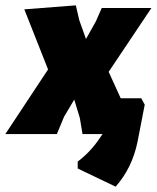

<svg xmlns="http://www.w3.org/2000/svg" viewBox="-50 -502 587 719"><path d="M357 -233 402 -134H479L492 -110L465 29Q445 127 383 197L241 129V103Q288 68 323 16L334 0H259L249 -60L228 -129L190 -65L163 0H-30L130 -242L41 -467L234 -482L247 -426L272 -356L309 -422L331 -472H517Z"/></svg>

Font: Alegreya Sans Black
Style: Italic
Weight: 900
Italic angle: -7°
Designer: Juan Pablo del Peral
Foundry: Huerta Tipografica
Version: Version 2.007